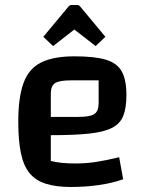

<svg xmlns="http://www.w3.org/2000/svg" viewBox="-20 -736 588 767"><path d="M263 11Q204 11 163 -2Q122 -15 98 -44.5Q74 -74 63.5 -124.5Q53 -175 53 -250Q53 -347 74 -404.5Q95 -462 144.5 -486.5Q194 -511 277 -511Q358 -511 403 -497.5Q448 -484 466.5 -450.5Q485 -417 485 -357Q485 -306 473 -274.5Q461 -243 429 -226Q397 -209 338 -202.5Q279 -196 183 -196H153V-269H293Q340 -269 357 -280.5Q374 -292 374 -324V-415H263Q217 -415 200 -404Q183 -393 183 -361V-93Q203 -88 226 -85.5Q249 -83 282 -83Q323 -83 363 -89Q403 -95 456 -108L472 -20Q431 -5 376.5 3Q322 11 263 11ZM192 -552 153 -589 253 -709Q258 -716 265 -716H289Q296 -716 301 -709L401 -589L362 -552L277 -618Z"/></svg>

Font: Changa Medium
Style: Regular
Weight: 500
Designer: Eduardo Rodriguez Tunni
Foundry: Eduardo Rodriguez Tunni
Version: Version 3.003